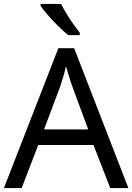

<svg xmlns="http://www.w3.org/2000/svg" viewBox="-20 -964 679 984"><path d="M545 0 459 -221H176L91 0H0L279 -717H360L638 0ZM352 -517Q349 -525 342 -546Q335 -567 328.5 -589.5Q322 -612 318 -624Q311 -593 302 -563.5Q293 -534 287 -517L206 -301H432ZM293 -944Q304 -922 320.5 -894.5Q337 -867 355.5 -841Q374 -815 389 -796V-784H330Q307 -802 278 -830.5Q249 -859 224.5 -887.5Q200 -916 188 -934V-944Z"/></svg>

Font: Noto Sans Marchen
Style: Regular
Weight: 400
Designer: Monotype Design Team
Foundry: Monotype Imaging Inc.
Version: Version 2.003; ttfautohint (v1.8.4.7-5d5b)